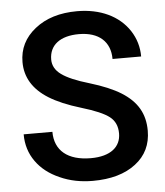

<svg xmlns="http://www.w3.org/2000/svg" viewBox="-52 -768 709 823"><g transform="rotate(-5 302.0 -356.0)"><path d="M443.8 -183.1C443.8 -126 400.4 -87.9 314.5 -87.9C214.8 -87.9 159.7 -134.3 159.7 -214.8H36.1C36.1 -170.4 48.3 -131.3 72.3 -97.7C96.2 -64 129.4 -38.1 172.9 -19C215.8 0.5 263.2 9.8 314.5 9.8C392.1 9.8 454.1 -7.8 499.5 -43C544.9 -77.6 567.4 -125 567.4 -184.1C567.4 -256.8 537.1 -310.1 470.2 -352.1C436.5 -373 392.1 -391.6 336.9 -408.2C281.7 -424.3 241.7 -441.4 217.8 -459C193.8 -476.1 181.6 -498 181.6 -523.9C181.6 -585.9 228.5 -622.1 309.1 -622.1C395.5 -622.1 443.8 -577.6 443.8 -503.4H566.9C566.9 -544.4 555.7 -582 533.7 -615.7C489.3 -683.1 409.2 -720.7 310.1 -720.7C235.4 -720.7 174.8 -702.1 128.4 -665C81.5 -627.9 58.1 -580.6 58.1 -523.4C58.1 -458 90.3 -404.8 155.3 -364.3C189 -343.3 234.9 -323.7 292 -306.6C349.1 -289.6 389.2 -272.5 411.1 -255.4C433.1 -238.3 443.8 -214.4 443.8 -183.1Z"/></g></svg>

Font: Roboto Medium
Style: Regular
Weight: 500
Designer: Google
Version: Version 2.137; 2017